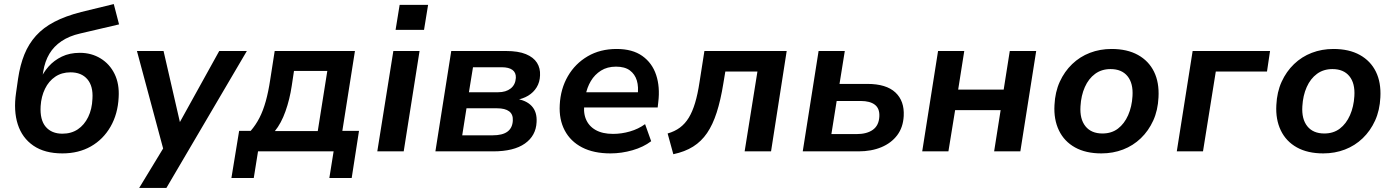

<svg xmlns="http://www.w3.org/2000/svg" viewBox="-20 -745 6865 945"><path d="M287 10Q200 10 144.5 -28Q89 -66 67.5 -133Q46 -200 59 -288L69 -358Q79 -425 100 -477Q121 -529 157 -569Q193 -609 247.5 -637.5Q302 -666 380 -686L540 -725L566 -625L374 -580Q321 -568 283 -542.5Q245 -517 223 -480Q201 -443 193 -394L186 -351H177Q192 -387 219 -417.5Q246 -448 284.5 -466.5Q323 -485 373 -485Q430 -485 475 -457.5Q520 -430 544 -381Q568 -332 564 -266Q560 -184 524 -121.5Q488 -59 427.5 -24.5Q367 10 287 10ZM287 -87Q331 -87 363 -108.5Q395 -130 414 -169Q433 -208 435 -259Q439 -321 410 -355Q381 -389 327 -389Q284 -389 252 -367.5Q220 -346 201.5 -308Q183 -270 180 -223Q176 -155 205 -121Q234 -87 287 -87Z M665 180 798 -39 791 16 654 -494H785L871 -120H852L1059 -494H1195L799 180Z M1119 131 1157 -101H1214Q1239 -130 1257 -165Q1275 -200 1288 -246.5Q1301 -293 1310 -353L1332 -494H1727L1665 -101H1747L1711 131H1601L1622 0H1250L1229 131ZM1333 -100H1544L1591 -396H1427L1416 -323Q1406 -256 1385 -197Q1364 -138 1333 -100Z M1927 -598 1947 -721H2087L2067 -598ZM1837 0 1916 -494H2045L1967 0Z M2123 0 2201 -494H2470Q2531 -494 2568.5 -478.5Q2606 -463 2623 -436Q2640 -409 2638 -374Q2637 -341 2621.5 -315.5Q2606 -290 2579.5 -274Q2553 -258 2516 -252L2518 -259Q2570 -252 2597 -223Q2624 -194 2621 -144Q2618 -77 2563.5 -38.5Q2509 0 2407 0ZM2255 -79H2405Q2453 -79 2477.5 -97Q2502 -115 2504 -151Q2506 -182 2486 -197Q2466 -212 2427 -212H2276ZM2288 -291H2432Q2470 -291 2493.5 -309.5Q2517 -328 2519 -362Q2520 -388 2502 -401Q2484 -414 2450 -414H2308Z M2985 10Q2902 10 2845 -19.5Q2788 -49 2759.5 -103Q2731 -157 2735 -229Q2739 -308 2775 -370Q2811 -432 2872.5 -468Q2934 -504 3015 -504Q3093 -504 3141.5 -469.5Q3190 -435 3209.5 -376Q3229 -317 3220 -243L3217 -216H2835L2846 -291H3135L3118 -274Q3124 -317 3114.5 -348.5Q3105 -380 3080 -398.5Q3055 -417 3012 -417Q2969 -417 2938 -397.5Q2907 -378 2888 -346Q2869 -314 2862 -275L2858 -247Q2849 -196 2863 -160.5Q2877 -125 2911 -105.5Q2945 -86 2997 -86Q3039 -86 3080.5 -98Q3122 -110 3155 -134L3185 -50Q3147 -21 3093 -5.5Q3039 10 2985 10Z M3294 14 3266 -88Q3301 -98 3326.5 -117Q3352 -136 3370 -165.5Q3388 -195 3401 -238Q3414 -281 3423 -341L3447 -494H3852L3775 0H3645L3708 -393H3550L3540 -333Q3527 -252 3507.5 -191.5Q3488 -131 3460 -90Q3432 -49 3391.5 -23.5Q3351 2 3294 14Z M3931 0 4009 -494H4138L4112 -332H4249Q4342 -332 4387 -290Q4432 -248 4428 -174Q4425 -118 4396 -79.5Q4367 -41 4318 -20.5Q4269 0 4205 0ZM4072 -85H4195Q4247 -85 4276.5 -106.5Q4306 -128 4308 -172Q4310 -211 4286 -229.5Q4262 -248 4216 -248H4098Z M4519 0 4597 -494H4726L4696 -304H4920L4950 -494H5080L5002 0H4873L4905 -203H4681L4648 0Z M5401 10Q5324 10 5271 -19.5Q5218 -49 5192 -103Q5166 -157 5170 -228Q5173 -292 5196 -342.5Q5219 -393 5257 -429.5Q5295 -466 5344.5 -485Q5394 -504 5451 -504Q5528 -504 5581 -474.5Q5634 -445 5660 -392Q5686 -339 5682 -266Q5679 -202 5656 -151.5Q5633 -101 5595 -64.5Q5557 -28 5507.5 -9Q5458 10 5401 10ZM5406 -88Q5451 -88 5482.5 -112Q5514 -136 5532.5 -178Q5551 -220 5554 -272Q5558 -335 5529.5 -370Q5501 -405 5446 -405Q5402 -405 5370 -381.5Q5338 -358 5319.5 -316.5Q5301 -275 5298 -222Q5294 -159 5322.5 -123.5Q5351 -88 5406 -88Z M5772 0 5850 -494H6231L6216 -393H5964L5901 0Z M6493 10Q6416 10 6363 -19.5Q6310 -49 6284 -103Q6258 -157 6262 -228Q6265 -292 6288 -342.5Q6311 -393 6349 -429.5Q6387 -466 6436.5 -485Q6486 -504 6543 -504Q6620 -504 6673 -474.5Q6726 -445 6752 -392Q6778 -339 6774 -266Q6771 -202 6748 -151.5Q6725 -101 6687 -64.5Q6649 -28 6599.5 -9Q6550 10 6493 10ZM6498 -88Q6543 -88 6574.5 -112Q6606 -136 6624.5 -178Q6643 -220 6646 -272Q6650 -335 6621.5 -370Q6593 -405 6538 -405Q6494 -405 6462 -381.5Q6430 -358 6411.5 -316.5Q6393 -275 6390 -222Q6386 -159 6414.5 -123.5Q6443 -88 6498 -88Z"/></svg>

Font: Nunito Sans 10pt
Style: Bold Italic
Weight: 700
Italic angle: -9°
Designer: Vernon Adams
Foundry: Vernon Adams
Version: Version 3.101;gftools[0.9.27]